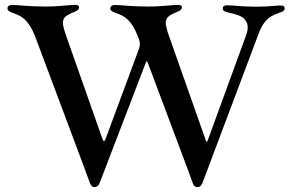

<svg xmlns="http://www.w3.org/2000/svg" viewBox="-20 -755 1219 794"><path d="M408.7 -41.5 575.6 -476.9 579.2 -486.5 583.5 -497.9C586.3 -503.6 587.7 -502.8 590.9 -496.1L591.6 -494.3L753.6 -62.1L777.7 3.6C781.2 13.8 788 19.2 797.2 18.8C805.4 18.5 812.9 13.1 816.4 3.6L854 -95.2H853.7L1047.9 -611.5C1074.6 -684.3 1104.4 -690.3 1142.4 -704.9C1150.6 -707.7 1157 -711.3 1157.3 -720.5C1157 -729.4 1149.9 -732.6 1141.7 -732.2C1123.2 -732.6 1089.1 -727.3 1044.4 -727.3C969.5 -727.3 947.1 -733.3 919.7 -733C909.1 -733.3 901.3 -729.8 901.3 -720.2C901.3 -711.3 907.7 -707.4 919 -704.5C952.4 -695.7 984.4 -691.1 996.4 -669C1005.3 -655.9 1008.2 -637.8 997.9 -609.7L838.1 -171.9C835.6 -166.5 833.5 -167.6 831 -174.7L828.5 -181.8L674.7 -618.3C656.6 -675.4 663 -685.7 715.2 -707C728 -712 732.6 -717.7 732.2 -724.1C732.6 -731.2 726.9 -735.1 716.6 -734.7C692.1 -735.1 655.9 -728 591.6 -728C516.3 -728 484.4 -734.4 456 -734.4C443.9 -734.4 436.1 -730.1 436.4 -720.5C436.1 -712.4 442.1 -707 458.8 -701.3C495.7 -689.3 524.1 -671.5 550.1 -605.1L554.3 -593.8C560 -578.5 560 -567.5 554.3 -552.2L416.2 -179.3C411.2 -168 408 -169.7 403.8 -180L249.6 -618.3C231.2 -675.4 237.6 -685.7 290.1 -707C302.9 -712 307.2 -717.7 306.8 -724.1C307.2 -731.2 301.8 -735.1 291.2 -734.7C267 -735.1 230.8 -728 166.5 -728C91.3 -728 59.3 -734.4 30.9 -734.4C18.5 -734.4 10.7 -730.1 11 -720.5C10.7 -712.4 16.7 -707 33.4 -701.3C70.7 -689.3 98.7 -671.5 125 -605.1L330.3 -56.8L352.3 3.2C356.2 13.5 362.9 19.2 372.2 18.8C380.3 18.5 387.8 12.8 391.3 3.2Z"/></svg>

Font: Margiela Serif Medium
Style: Regular
Weight: 500
Designer: Andreas Faust, Stefan Endress
Version: Version 1.002;FEAKit 1.0